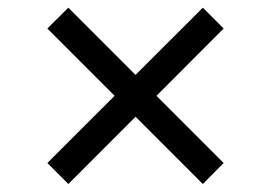

<svg xmlns="http://www.w3.org/2000/svg" viewBox="-20 -531 699 495"><path d="M502.9 -56.6 102.1 -457.5 156.2 -511.2 556.6 -110.8ZM156.2 -56.6 102.1 -110.8 502.9 -511.2 556.6 -457.5Z"/></svg>

Font: Sahel VF Regular
Style: Regular
Weight: 400
Foundry: Saber Rastikerdar (saber.rastikerdar@gmail.com)
Version: Version 3.4.0